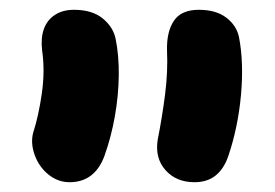

<svg xmlns="http://www.w3.org/2000/svg" viewBox="-20 -735 562 392"><path d="M377 -363Q340 -363 318 -387.5Q296 -412 302 -450Q311 -495 317 -542Q323 -589 321 -632Q320 -670 335 -692.5Q350 -715 386 -715Q421 -715 442 -699Q463 -683 468 -659Q478 -607 472 -541Q466 -475 446 -416Q437 -390 420 -376.5Q403 -363 377 -363ZM122 -363Q98 -363 78.5 -379Q59 -395 50.5 -419.5Q42 -444 48 -465Q59 -499 65.5 -545Q72 -591 66 -632Q63 -657 69.5 -675.5Q76 -694 92 -704.5Q108 -715 131 -715Q168 -715 189.5 -697.5Q211 -680 216 -656Q223 -622 222.5 -581Q222 -540 214.5 -497.5Q207 -455 193 -416Q173 -363 122 -363Z"/></svg>

Font: Shantell Sans
Style: Bold
Weight: 700
Designer: Stephen Nixon, Anya Danilova, Shantell Martin
Foundry: Arrow Type
Version: Version 1.011;[c5ecc13dd]